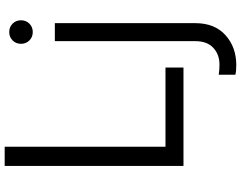

<svg xmlns="http://www.w3.org/2000/svg" viewBox="-122 -662 1005 800"><g transform="rotate(-90 380.0 -262.5)"><path d="M88 -745H168V-75H498V0H88ZM468 216V147Q489 150 510 150Q553 150 580.5 124Q608 98 608 50V-536H683V50Q683 130 633 175Q583 220 508 220Q481 220 468 216ZM646 -726Q667 -726 681 -712Q695 -698 695 -677Q695 -656 681 -642Q667 -628 646 -628Q625 -628 611 -642Q597 -656 597 -677Q597 -698 611 -712Q625 -726 646 -726Z"/></g></svg>

Font: Evergrow Sans 
Style: Regular
Weight: 400
Foundry: 10Web
Version: Version 1.000